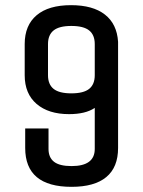

<svg xmlns="http://www.w3.org/2000/svg" viewBox="-20 -705 550 740"><path d="M345.2 -415V-535.2Q345.2 -570.3 323.7 -587.6Q302.2 -605 254.9 -605Q208 -605 186.5 -587.6Q165 -570.3 165 -535.2V-415Q165 -379.9 186.5 -362.5Q208 -345.2 254.9 -345.2Q302.2 -345.2 323.7 -362.5Q345.2 -379.9 345.2 -415ZM435.1 -543.9V-530.8V-134.8Q435.1 -60.1 389.6 -22.5Q344.2 15.1 255.9 15.1Q77.1 15.1 77.1 -134.8V-210H167V-130.9Q167 -98.1 188.2 -81.5Q209.5 -64.9 255.9 -64.9Q345.2 -64.9 345.2 -130.9V-289.1Q309.6 -265.1 246.1 -265.1Q167 -265.1 121.1 -304.4Q75.2 -343.8 75.2 -415V-535.2Q75.2 -607.4 121.1 -646.2Q167 -685.1 253.9 -685.1Q337.9 -685.1 384.3 -648.9Q430.7 -612.8 435.1 -543.9Z"/></svg>

Font: Unica One
Style: Bold
Weight: 400
Designer: Eduardo Rodriguez Tunni
Foundry: Eduardo Rodriguez Tunni
Version: Version 1.001